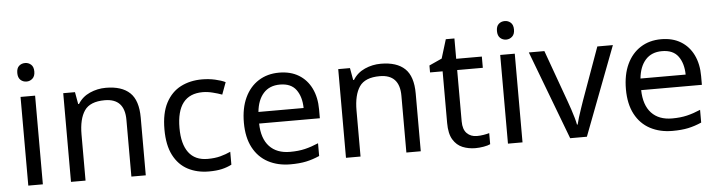

<svg xmlns="http://www.w3.org/2000/svg" viewBox="-46 -942 4321 1156"><g transform="rotate(-5 2114.5 -363.5)"><path d="M130 -737Q150 -737 165.5 -723.5Q181 -710 181 -681Q181 -653 165.5 -639Q150 -625 130 -625Q108 -625 93 -639Q78 -653 78 -681Q78 -710 93 -723.5Q108 -737 130 -737ZM173 -536V0H85V-536Z M601 -546Q697 -546 746 -499.5Q795 -453 795 -349V0H708V-343Q708 -472 588 -472Q499 -472 465 -422Q431 -372 431 -278V0H343V-536H414L427 -463H432Q458 -505 504 -525.5Q550 -546 601 -546Z M1176 10Q1105 10 1049.5 -19Q994 -48 962.5 -109Q931 -170 931 -265Q931 -364 964 -426Q997 -488 1053.5 -517Q1110 -546 1182 -546Q1223 -546 1261 -537.5Q1299 -529 1323 -517L1296 -444Q1272 -453 1240 -461Q1208 -469 1180 -469Q1022 -469 1022 -266Q1022 -169 1060.5 -117.5Q1099 -66 1175 -66Q1219 -66 1252.5 -75Q1286 -84 1314 -97V-19Q1287 -5 1254.5 2.5Q1222 10 1176 10Z M1648 -546Q1717 -546 1766.5 -516Q1816 -486 1842.5 -431.5Q1869 -377 1869 -304V-251H1502Q1504 -160 1548.5 -112.5Q1593 -65 1673 -65Q1724 -65 1763.5 -74.5Q1803 -84 1845 -102V-25Q1804 -7 1764 1.5Q1724 10 1669 10Q1593 10 1534.5 -21Q1476 -52 1443.5 -113.5Q1411 -175 1411 -264Q1411 -352 1440.5 -415Q1470 -478 1523.5 -512Q1577 -546 1648 -546ZM1647 -474Q1584 -474 1547.5 -433.5Q1511 -393 1504 -321H1777Q1776 -389 1745 -431.5Q1714 -474 1647 -474Z M2263 -546Q2359 -546 2408 -499.5Q2457 -453 2457 -349V0H2370V-343Q2370 -472 2250 -472Q2161 -472 2127 -422Q2093 -372 2093 -278V0H2005V-536H2076L2089 -463H2094Q2120 -505 2166 -525.5Q2212 -546 2263 -546Z M2802 -62Q2822 -62 2843 -65.5Q2864 -69 2877 -73V-6Q2863 1 2837 5.5Q2811 10 2787 10Q2745 10 2709.5 -4.5Q2674 -19 2652 -55Q2630 -91 2630 -156V-468H2554V-510L2631 -545L2666 -659H2718V-536H2873V-468H2718V-158Q2718 -109 2741.5 -85.5Q2765 -62 2802 -62Z M3029 -737Q3049 -737 3064.5 -723.5Q3080 -710 3080 -681Q3080 -653 3064.5 -639Q3049 -625 3029 -625Q3007 -625 2992 -639Q2977 -653 2977 -681Q2977 -710 2992 -723.5Q3007 -737 3029 -737ZM3072 -536V0H2984V-536Z M3360 0 3157 -536H3251L3365 -220Q3373 -198 3382 -171Q3391 -144 3398 -119.5Q3405 -95 3408 -78H3412Q3416 -95 3423.5 -120Q3431 -145 3440.5 -172Q3450 -199 3457 -220L3571 -536H3665L3461 0Z M3957 -546Q4026 -546 4075.5 -516Q4125 -486 4151.5 -431.5Q4178 -377 4178 -304V-251H3811Q3813 -160 3857.5 -112.5Q3902 -65 3982 -65Q4033 -65 4072.5 -74.5Q4112 -84 4154 -102V-25Q4113 -7 4073 1.5Q4033 10 3978 10Q3902 10 3843.5 -21Q3785 -52 3752.5 -113.5Q3720 -175 3720 -264Q3720 -352 3749.5 -415Q3779 -478 3832.5 -512Q3886 -546 3957 -546ZM3956 -474Q3893 -474 3856.5 -433.5Q3820 -393 3813 -321H4086Q4085 -389 4054 -431.5Q4023 -474 3956 -474Z"/></g></svg>

Font: Noto Sans Lao
Style: Regular
Weight: 400
Designer: Monotype Design Team
Foundry: Monotype Imaging Inc.
Version: Version 2.003; ttfautohint (v1.8.4.7-5d5b)